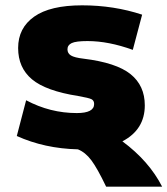

<svg xmlns="http://www.w3.org/2000/svg" viewBox="-20 -550 628 720"><path d="M478 -363Q387 -396 308 -396Q265 -396 249 -388.5Q233 -381 233 -365Q233 -350 246 -342Q259 -334 293 -330Q416 -315 469.5 -272Q523 -229 523 -155Q523 -64 439 -20Q539 54 588 150H378Q345 81 322.5 51Q300 21 272 10Q147 7 43 -40L78 -174Q168 -126 268 -126Q333 -126 333 -160Q333 -173 323 -178Q313 -183 273 -190Q152 -209 100 -252.5Q48 -296 48 -370Q48 -445 108 -487.5Q168 -530 288 -530Q407 -530 513 -495Z"/></svg>

Font: M PLUS 1p Black
Style: Regular
Weight: 900
Version: Version 1.061